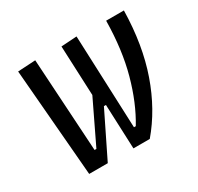

<svg xmlns="http://www.w3.org/2000/svg" viewBox="-119 -661 823 800"><g transform="rotate(-30 293.0 -261.0)"><path d="M308.6 0 299.8 -213.9H290L185.1 0H95.7L52.7 -517.6L137.7 -522.5L165 -75.2H173.8L271.5 -278.3L261.2 -517.6L336.4 -522.5L354.5 -75.2H363.3Q413.6 -158.2 443.8 -268.1Q474.1 -377.9 476.1 -517.6H561.5Q558.1 -353 512.9 -223.9Q467.8 -94.7 387.2 0Z"/></g></svg>

Font: Cascadia Mono PL SemiLight
Style: Italic
Weight: 350
Italic angle: -10°
Monospace: yes
Designer: Aaron Bell
Foundry: Saja Typeworks
Version: Version 2404.023; ttfautohint (v1.8.4)